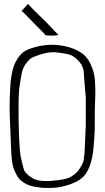

<svg xmlns="http://www.w3.org/2000/svg" viewBox="-20 -924 525 958"><path d="M396 -653Q367 -675 330.5 -686.5Q294 -698 255.5 -700Q217 -702 178.5 -694.5Q140 -687 107 -671Q94 -663 84 -653Q53 -618 42.5 -572.5Q32 -527 31 -482Q26 -403 29.5 -324.5Q33 -246 36 -168Q37 -139 41.5 -110.5Q46 -82 60 -57Q69 -37 83 -24.5Q97 -12 114.5 -4Q132 4 151.5 7.5Q171 11 192 13Q221 15 249.5 13Q278 11 306 3Q337 -5 364.5 -19.5Q392 -34 409 -58Q427 -87 436 -122.5Q445 -158 447 -193L450 -226Q454 -278 453 -328Q452 -378 455 -431Q456 -456 455.5 -480.5Q455 -505 453 -530Q451 -546 447.5 -561.5Q444 -577 437 -592Q425 -627 396 -653ZM408 -300Q408 -298 405.5 -240.5Q403 -183 402 -163Q400 -142 398 -128.5Q396 -115 391.5 -107Q387 -99 383 -91.5Q379 -84 370 -72Q355 -55 333 -41.5Q311 -28 241.5 -22Q172 -16 141 -35.5Q110 -55 100 -75Q90 -108 83 -144.5Q76 -181 73 -311Q71 -444 76.5 -486Q82 -528 90 -566Q102 -608 137 -635Q210 -668 262 -662.5Q314 -657 334 -649Q357 -638 376.5 -615Q396 -592 398 -564Q399 -547 400.5 -527.5Q402 -508 402 -507L408 -439ZM207 -748Q235 -745 250 -746.5Q265 -748 272 -750Q255 -766 232.5 -790.5Q210 -815 189 -834.5Q168 -854 150 -872.5Q132 -891 120 -904L86 -868Q88 -872 114.5 -844.5Q141 -817 158 -799.5Q175 -782 188.5 -769Q202 -756 207 -748Z"/></svg>

Font: Londrina Solid Thin
Style: Regular
Weight: 250
Designer: Marcelo Magalhaes
Foundry: Marcelo Magalhães
Version: Version 1.002